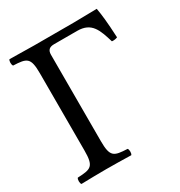

<svg xmlns="http://www.w3.org/2000/svg" viewBox="-156 -755 810 865"><g transform="rotate(-30 248.5 -322.5)"><path d="M147 -645C147 -645 68 -646 18 -647C12 -641 12 -620 18 -614C88 -611 105 -606 105 -523V-122C105 -39 88 -34 18 -31C12 -25 12 -4 18 2C57 1 110 0 148 0C186 0 237 1 277 2C283 -4 283 -25 277 -31C207 -34 190 -39 190 -122V-571C190 -595 202 -605 226 -605H346C421 -605 437 -555 458 -486C468 -485 477 -486 487 -490C483 -574 478 -613 472 -647C433 -646 352 -645 352 -645Z"/></g></svg>

Font: Libertinus Serif
Style: Regular
Weight: 400
Designer: Philipp H. Poll, Khaled Hosny
Foundry: Caleb Maclennan
Version: Version 7.050;RELEASE